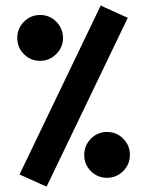

<svg xmlns="http://www.w3.org/2000/svg" viewBox="-20 -677 544 710"><path d="M370.1 -648.4 434.6 -619.1 452.6 -611.3 152.3 13.2 134.8 5.4 69.8 -23.9 52.2 -31.7 352.5 -656.7ZM291.5 -104Q291.5 -139.2 316.2 -164.1Q340.8 -189 376 -189Q411.1 -189 435.8 -164.1Q460.4 -139.2 460.4 -104Q460.4 -69.3 435.5 -44.4Q410.6 -19.5 376 -19.5Q340.8 -19.5 316.2 -43.9Q291.5 -68.4 291.5 -104ZM43.9 -536.6Q43.9 -571.8 68.6 -596.7Q93.3 -621.6 128.4 -621.6Q163.6 -621.6 188.2 -596.7Q212.9 -571.8 212.9 -536.6Q212.9 -502 188 -477.1Q163.1 -452.1 128.4 -452.1Q93.3 -452.1 68.6 -476.6Q43.9 -501 43.9 -536.6Z"/></svg>

Font: Samim FD
Style: Bold-FD
Weight: 700
Foundry: DejaVu fonts team - Redesigned by Saber Rastikerdar
Version: Version 4.0.1